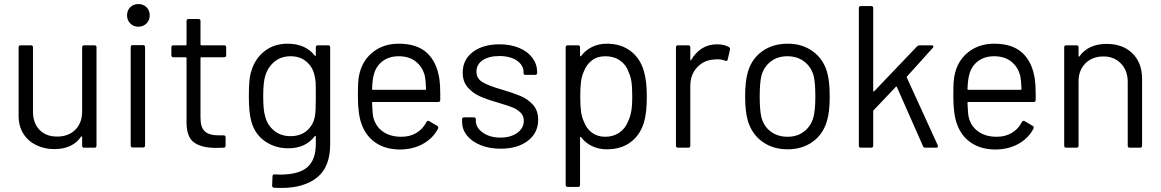

<svg xmlns="http://www.w3.org/2000/svg" viewBox="-20 -730 5739 949"><path d="M396 -506H447Q457 -506 457 -496V-10Q457 0 447 0H396Q386 0 386 -10V-53Q386 -55 384 -56Q382 -57 381 -55Q339 7 248 7Q200 7 159.5 -12.5Q119 -32 95.5 -69Q72 -106 72 -158V-496Q72 -506 82 -506H133Q143 -506 143 -496V-179Q143 -122 175 -88.5Q207 -55 262 -55Q319 -55 352.5 -89Q386 -123 386 -179V-496Q386 -506 396 -506Z M608 -654Q608 -679 624 -694.5Q640 -710 664 -710Q688 -710 704 -694.5Q720 -679 720 -654Q720 -630 704 -614Q688 -598 664 -598Q640 -598 624 -614Q608 -630 608 -654ZM626 -11V-497Q626 -507 636 -507H687Q697 -507 697 -497V-11Q697 -1 687 -1H636Q626 -1 626 -11Z M1088 -447H975Q971 -447 971 -443V-148Q971 -100 992.5 -80.5Q1014 -61 1060 -61H1085Q1095 -61 1095 -51V-10Q1095 0 1085 0Q1073 1 1048 1Q976 1 939 -26Q902 -53 902 -126V-443Q902 -447 898 -447H837Q827 -447 827 -457V-496Q827 -506 837 -506H898Q902 -506 902 -510V-626Q902 -636 912 -636H961Q971 -636 971 -626V-510Q971 -506 975 -506H1088Q1098 -506 1098 -496V-457Q1098 -447 1088 -447Z M1551 -506H1602Q1612 -506 1612 -496V-17Q1612 95 1547.5 147Q1483 199 1370 199Q1347 199 1335 198Q1325 197 1325 187L1327 141Q1327 136 1330 133.5Q1333 131 1337 132L1364 133Q1457 133 1499 96.5Q1541 60 1541 -19V-56Q1541 -58 1539.5 -58.5Q1538 -59 1536 -57Q1490 3 1405 3Q1340 3 1289.5 -32Q1239 -67 1222 -131Q1210 -172 1210 -253Q1210 -297 1212.5 -327Q1215 -357 1223 -381Q1241 -441 1288 -477.5Q1335 -514 1401 -514Q1490 -514 1536 -455Q1538 -453 1539.5 -454Q1541 -455 1541 -457V-496Q1541 -506 1551 -506ZM1541 -254Q1541 -305 1540 -322.5Q1539 -340 1535 -355Q1527 -397 1495.5 -424.5Q1464 -452 1416 -452Q1369 -452 1336.5 -425Q1304 -398 1291 -355Q1281 -323 1281 -255Q1281 -182 1291 -154Q1301 -112 1334.5 -84.5Q1368 -57 1416 -57Q1465 -57 1496.5 -84Q1528 -111 1536 -153Q1539 -168 1540 -190Q1541 -212 1541 -254Z M2156 -268V-236Q2156 -226 2146 -226H1823Q1819 -226 1819 -222Q1821 -167 1825 -151Q1836 -106 1872 -80Q1908 -54 1964 -54Q2006 -54 2038 -73Q2070 -92 2088 -127Q2094 -136 2102 -131L2141 -108Q2149 -103 2145 -94Q2120 -46 2070 -18.5Q2020 9 1955 9Q1884 8 1836 -25Q1788 -58 1767 -117Q1749 -165 1749 -255Q1749 -297 1750.5 -323.5Q1752 -350 1758 -371Q1775 -436 1826.5 -475Q1878 -514 1951 -514Q2042 -514 2091 -468Q2140 -422 2152 -338Q2156 -310 2156 -268ZM1827 -358Q1821 -337 1819 -290Q1819 -286 1823 -286H2082Q2086 -286 2086 -290Q2084 -335 2080 -354Q2069 -399 2035.5 -425.5Q2002 -452 1951 -452Q1902 -452 1869.5 -426.5Q1837 -401 1827 -358Z M2264 -128V-140Q2264 -150 2274 -150H2322Q2326 -150 2329 -147.5Q2332 -145 2332 -141V-132Q2332 -99 2366.5 -74.5Q2401 -50 2453 -50Q2505 -50 2537 -73.5Q2569 -97 2569 -133Q2569 -158 2552.5 -174Q2536 -190 2513.5 -199Q2491 -208 2444 -222Q2388 -238 2352 -254Q2316 -270 2291.5 -298.5Q2267 -327 2267 -371Q2267 -435 2317 -473Q2367 -511 2449 -511Q2504 -511 2546.5 -493Q2589 -475 2612 -443.5Q2635 -412 2635 -373V-370Q2635 -360 2625 -360H2578Q2568 -360 2568 -367V-373Q2568 -407 2535.5 -430Q2503 -453 2448 -453Q2397 -453 2366 -432.5Q2335 -412 2335 -376Q2335 -342 2365 -324Q2395 -306 2458 -288Q2516 -271 2552 -256Q2588 -241 2614 -212.5Q2640 -184 2640 -138Q2640 -73 2589 -34Q2538 5 2454 5Q2398 5 2354.5 -13Q2311 -31 2287.5 -61Q2264 -91 2264 -128Z M3177 -253Q3177 -173 3164 -129Q3146 -65 3098.5 -28.5Q3051 8 2979 8Q2940 8 2907 -7.5Q2874 -23 2852 -52Q2850 -54 2848.5 -53.5Q2847 -53 2847 -51V184Q2847 194 2837 194H2786Q2776 194 2776 184V-496Q2776 -506 2786 -506H2837Q2847 -506 2847 -496V-454Q2847 -452 2848.5 -451.5Q2850 -451 2852 -453Q2874 -482 2906.5 -498Q2939 -514 2979 -514Q3049 -514 3096.5 -478Q3144 -442 3162 -380Q3177 -332 3177 -253ZM3105 -253Q3105 -300 3101 -326.5Q3097 -353 3087 -374Q3075 -410 3044.5 -431Q3014 -452 2972 -452Q2932 -452 2905 -431Q2878 -410 2865 -375Q2856 -355 2852 -328Q2848 -301 2848 -253Q2848 -205 2852 -177.5Q2856 -150 2866 -129Q2878 -95 2905.5 -74.5Q2933 -54 2971 -54Q3011 -54 3040.5 -74Q3070 -94 3083 -127Q3094 -149 3099.5 -176.5Q3105 -204 3105 -253Z M3582 -498Q3590 -494 3588 -485L3577 -436Q3574 -426 3564 -430Q3547 -437 3525 -437L3512 -436Q3460 -434 3426 -397.5Q3392 -361 3392 -305V-10Q3392 0 3382 0H3331Q3321 0 3321 -10V-496Q3321 -506 3331 -506H3382Q3392 -506 3392 -496V-435Q3392 -432 3393.5 -431.5Q3395 -431 3396 -433Q3417 -470 3449.5 -490.5Q3482 -511 3525 -511Q3558 -511 3582 -498Z M3677 -131Q3663 -177 3663 -254Q3663 -331 3677 -376Q3696 -440 3748 -477Q3800 -514 3874 -514Q3945 -514 3996.5 -477Q4048 -440 4067 -377Q4081 -334 4081 -254Q4081 -173 4067 -131Q4048 -66 3996.5 -29Q3945 8 3873 8Q3801 8 3749 -29Q3697 -66 3677 -131ZM4001 -152Q4010 -188 4010 -253Q4010 -319 4002 -354Q3990 -399 3955.5 -425.5Q3921 -452 3872 -452Q3823 -452 3789 -425.5Q3755 -399 3743 -354Q3735 -319 3735 -253Q3735 -187 3743 -152Q3754 -107 3788.5 -80.5Q3823 -54 3873 -54Q3921 -54 3955 -80.5Q3989 -107 4001 -152Z M4225 -10V-690Q4225 -700 4235 -700H4286Q4296 -700 4296 -690V-281Q4296 -279 4297.5 -278Q4299 -277 4301 -279L4513 -501Q4518 -506 4525 -506H4585Q4591 -506 4593 -502Q4595 -498 4591 -494L4463 -352Q4461 -350 4462 -347L4615 -12L4616 -8Q4616 0 4607 0H4553Q4545 0 4542 -8L4413 -300Q4411 -304 4408 -301L4298 -185Q4296 -183 4296 -180V-10Q4296 0 4286 0H4235Q4225 0 4225 -10Z M5099 -268V-236Q5099 -226 5089 -226H4766Q4762 -226 4762 -222Q4764 -167 4768 -151Q4779 -106 4815 -80Q4851 -54 4907 -54Q4949 -54 4981 -73Q5013 -92 5031 -127Q5037 -136 5045 -131L5084 -108Q5092 -103 5088 -94Q5063 -46 5013 -18.5Q4963 9 4898 9Q4827 8 4779 -25Q4731 -58 4710 -117Q4692 -165 4692 -255Q4692 -297 4693.5 -323.5Q4695 -350 4701 -371Q4718 -436 4769.5 -475Q4821 -514 4894 -514Q4985 -514 5034 -468Q5083 -422 5095 -338Q5099 -310 5099 -268ZM4770 -358Q4764 -337 4762 -290Q4762 -286 4766 -286H5025Q5029 -286 5029 -290Q5027 -335 5023 -354Q5012 -399 4978.5 -425.5Q4945 -452 4894 -452Q4845 -452 4812.5 -426.5Q4780 -401 4770 -358Z M5625 -340V-10Q5625 0 5615 0H5564Q5554 0 5554 -10V-326Q5554 -381 5520.5 -416Q5487 -451 5434 -451Q5379 -451 5345 -417Q5311 -383 5311 -328V-10Q5311 0 5301 0H5250Q5240 0 5240 -10V-496Q5240 -506 5250 -506H5301Q5311 -506 5311 -496V-453Q5311 -451 5312.5 -450Q5314 -449 5315 -451Q5359 -513 5450 -513Q5530 -513 5577.5 -466Q5625 -419 5625 -340Z"/></svg>

Font: Amber EN
Style: Regular
Weight: 400
Designer: Jeremy Tribby
Foundry: Tribby Type Co.
Version: Version 1.403 November 24, 2021